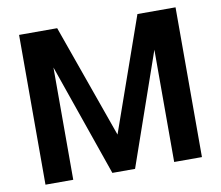

<svg xmlns="http://www.w3.org/2000/svg" viewBox="-80 -836 1075 933"><g transform="rotate(-10 457.0 -369.5)"><path d="M71 0V-739H259L458 -179L655 -739H843V0H706V-554L513 0H401L208 -554V0Z"/></g></svg>

Font: Involve
Style: Bold
Weight: 700
Designer: Stefan Peev
Foundry: Context Ltd.
Version: Version 1.001